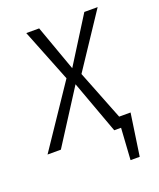

<svg xmlns="http://www.w3.org/2000/svg" viewBox="-154 -603 687 827"><g transform="rotate(-20 189.5 -189.0)"><path d="M229 -275.9 318.8 -47.9H371.1L342.8 145H300.8L310.1 0H278.8L189.9 -243.2L34.2 0H-26.9L162.1 -280.8L65.9 -522.9H125L200.2 -313L332 -522.9H393.1Z"/></g></svg>

Font: Fira Sans Compressed Light
Style: Italic
Weight: 300
Width: 3
Italic angle: -8°
Designer: Carrois Corporate & Edenspiekermann AG
Foundry: Carrois Corporate GbR & Edenspiekermann AG
Version: Version 4.203;PS 004.203;hotconv 1.0.88;makeotf.lib2.5.64775